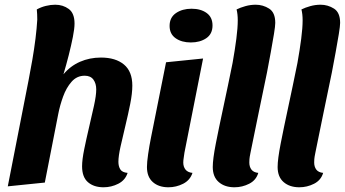

<svg xmlns="http://www.w3.org/2000/svg" viewBox="-20 -774 1462 814"><path d="M419 20Q378 20 353 -1.5Q328 -23 328 -69Q328 -97 337 -141Q346 -185 357.5 -234Q369 -283 378.5 -326Q388 -369 388 -395Q388 -420 376 -436.5Q364 -453 339 -453Q306 -453 283.5 -427.5Q261 -402 247.5 -364.5Q234 -327 227 -291L170 0L13 16L101 -433Q109 -474 117 -520Q125 -566 130.5 -610.5Q136 -655 138 -691Q138 -703 137.5 -713.5Q137 -724 136 -734Q154 -744 174.5 -749Q195 -754 214 -754Q247 -754 271.5 -736Q296 -718 296 -674Q296 -653 289 -617.5Q282 -582 271.5 -540.5Q261 -499 249 -459Q278 -494 319 -512Q360 -530 408 -530Q470 -530 505.5 -500.5Q541 -471 541 -411Q541 -378 532 -333Q523 -288 511.5 -240.5Q500 -193 491 -152.5Q482 -112 482 -88Q482 -69 490 -56Q498 -43 521 -41Q511 -10 481.5 5Q452 20 419 20Z M789 -594Q750 -594 724.5 -612Q699 -630 699 -664Q699 -700 726 -718.5Q753 -737 792 -737Q831 -737 856 -719Q881 -701 881 -666Q881 -630 854.5 -612Q828 -594 789 -594ZM694 20Q653 20 628 -2Q603 -24 603 -66Q603 -86 608 -120.5Q613 -155 620 -190Q627 -225 631 -245L684 -510L841 -526L762 -127Q761 -118 759 -106Q757 -94 757 -85Q757 -67 766.5 -55Q776 -43 796 -41Q786 -10 756.5 5Q727 20 694 20Z M974 20Q933 20 907.5 -2Q882 -24 882 -66Q882 -99 895 -165.5Q908 -232 927 -320Q946 -408 966 -507Q976 -563 982 -609.5Q988 -656 988 -688Q988 -714 983 -734Q999 -742 1020.5 -748Q1042 -754 1064 -754Q1095 -754 1121 -737.5Q1147 -721 1147 -677Q1147 -664 1141.5 -630Q1136 -596 1128 -552.5Q1120 -509 1112 -467Q1090 -361 1076 -293Q1062 -225 1054 -185.5Q1046 -146 1042 -126.5Q1038 -107 1037.5 -99Q1037 -91 1037 -85Q1037 -67 1046 -55Q1055 -43 1075 -41Q1066 -10 1036.5 5Q1007 20 974 20Z M1249 20Q1208 20 1182.5 -2Q1157 -24 1157 -66Q1157 -99 1170 -165.5Q1183 -232 1202 -320Q1221 -408 1241 -507Q1251 -563 1257 -609.5Q1263 -656 1263 -688Q1263 -714 1258 -734Q1274 -742 1295.5 -748Q1317 -754 1339 -754Q1370 -754 1396 -737.5Q1422 -721 1422 -677Q1422 -664 1416.5 -630Q1411 -596 1403 -552.5Q1395 -509 1387 -467Q1365 -361 1351 -293Q1337 -225 1329 -185.5Q1321 -146 1317 -126.5Q1313 -107 1312.5 -99Q1312 -91 1312 -85Q1312 -67 1321 -55Q1330 -43 1350 -41Q1341 -10 1311.5 5Q1282 20 1249 20Z"/></svg>

Font: Sansita Swashed SemiBold
Style: Regular
Weight: 600
Designer: Pablo Cosgaya
Foundry: Omnibus-Type
Version: Version 1.003; ttfautohint (v1.8.3)